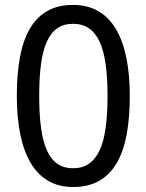

<svg xmlns="http://www.w3.org/2000/svg" viewBox="-20 -745 591 775"><path d="M503.9 -357.9Q503.9 -271.5 491.5 -203.1Q479 -134.8 451.4 -87.4Q423.8 -40 380.4 -15.1Q336.9 9.8 274.9 9.8Q217.3 9.8 174.6 -15.1Q131.8 -40 103.8 -87.4Q75.7 -134.8 61.8 -203.1Q47.9 -271.5 47.9 -357.9Q47.9 -444.3 60.3 -512.7Q72.8 -581.1 99.9 -628.2Q127 -675.3 170.2 -700.2Q213.4 -725.1 274.9 -725.1Q333 -725.1 376 -700.4Q418.9 -675.8 447.3 -628.7Q475.6 -581.5 489.7 -513.2Q503.9 -444.8 503.9 -357.9ZM138.2 -357.9Q138.2 -284.7 145.5 -230Q152.8 -175.3 168.9 -138.9Q185.1 -102.5 211.2 -84.2Q237.3 -65.9 274.9 -65.9Q312.5 -65.9 338.9 -84Q365.2 -102.1 382.1 -138.2Q398.9 -174.3 406.5 -229.2Q414.1 -284.2 414.1 -357.9Q414.1 -431.2 406.5 -485.8Q398.9 -540.5 382.1 -576.7Q365.2 -612.8 338.9 -630.9Q312.5 -648.9 274.9 -648.9Q237.3 -648.9 211.2 -630.9Q185.1 -612.8 168.9 -576.7Q152.8 -540.5 145.5 -485.8Q138.2 -431.2 138.2 -357.9Z"/></svg>

Font: Droid Sans
Style: Regular
Weight: 400
Foundry: Ascender Corporation
Version: Version 1.00 build 114